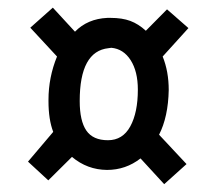

<svg xmlns="http://www.w3.org/2000/svg" viewBox="-20 -486 558 495"><path d="M335.4 -254.9Q335.4 -301.8 316.9 -330.8Q298.3 -359.9 267.1 -362.8L259.8 -361.8Q185.5 -354 185.5 -225.6Q185.5 -174.3 202.6 -149.4Q219.7 -124.5 258.3 -124.5Q296.4 -124.5 315.9 -160.2Q335.4 -195.8 335.4 -254.9ZM105 -225.1V-228.5Q105 -286.6 127 -340.3L58.1 -414.6L116.2 -466.3L173.3 -404.3Q205.6 -437.5 256.8 -439.9H265.1Q294.9 -439.9 315.9 -432.1Q336.9 -424.3 356 -406.7L410.6 -461.9L465.8 -413.6L399.4 -340.3Q415 -301.8 415 -253.9Q413.6 -184.6 390.1 -138.7L460.9 -63L403.3 -11.2L342.3 -77.6Q304.2 -47.9 255.9 -47.9Q205.1 -48.3 165.5 -81.5L104.5 -21L52.2 -69.3L117.2 -146Q105 -177.7 105 -225.1Z"/></svg>

Font: FantasqueSansM Nerd Font
Style: Regular
Weight: 400
Monospace: yes
Designer: Jany Belluz
Version: Version 1.8.0 ; ttfautohint (v1.8.2);Nerd Fonts 3.4.0